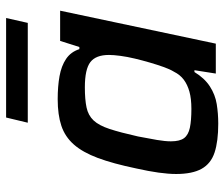

<svg xmlns="http://www.w3.org/2000/svg" viewBox="-73 -654 735 629"><g transform="rotate(-90 294.5 -339.5)"><path d="M204 8Q146 8 109.5 -4Q73 -16 56 -46.5Q39 -77 39 -130Q39 -155 43.5 -187.5Q48 -220 57 -260Q73 -337 91.5 -386.5Q110 -436 135.5 -465Q161 -494 197 -506Q233 -518 284 -518Q326 -518 359.5 -512Q393 -506 416 -490.5Q439 -475 448 -447H455L475 -510H574L466 0H368L379 -70H373Q353 -37 326 -19.5Q299 -2 268 3Q237 8 204 8ZM252 -80Q286 -80 309 -86.5Q332 -93 348 -105Q364 -117 374 -137Q382 -150 389.5 -171Q397 -192 404 -216Q411 -240 417 -265Q423 -290 426 -312.5Q429 -335 429 -350Q429 -393 405.5 -411Q382 -429 323 -429Q283 -429 257 -423.5Q231 -418 214.5 -400.5Q198 -383 186.5 -348Q175 -313 162 -255Q155 -219 150.5 -192.5Q146 -166 146 -147Q146 -118 156.5 -104Q167 -90 190.5 -85Q214 -80 252 -80ZM207 -616 224 -687H550L534 -616Z"/></g></svg>

Font: Saira Thin Medium
Style: Italic
Weight: 500
Italic angle: -12°
Version: Version 1.101